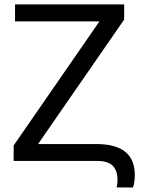

<svg xmlns="http://www.w3.org/2000/svg" viewBox="-20 -731 650 872"><path d="M543.9 -642.1 152.8 -76.7H418.5Q592.3 -76.7 592.3 64Q592.3 95.7 584 120.6L509.3 120.1Q513.7 106.9 513.7 87.4Q513.7 43 491.7 21.5Q469.7 0 422.9 0H42V-70.3L431.6 -633.8H48.3V-710.9H543.9Z"/></svg>

Font: Roboto
Style: Regular
Weight: 400
Designer: Google
Version: Version 2.134; 2016; ttfautohint (v1.6)